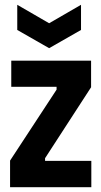

<svg xmlns="http://www.w3.org/2000/svg" viewBox="-20 -781 423 801"><path d="M22 0V-111L216 -407V-419H27V-528H360V-417L168 -121V-110H361V0ZM52 -761 185 -684 318 -761V-656L185 -580L52 -656Z"/></svg>

Font: Bricolage Grotesque 12pt Condensed Bricolage Grotesque 10pt Condensed Regular
Style: Bold
Weight: 700
Width: 3
Designer: Mathieu Triay
Foundry: Atelier Triay
Version: Version 1.001; ttfautohint (v1.8.4.7-5d5b);gftools[0.9.33.de